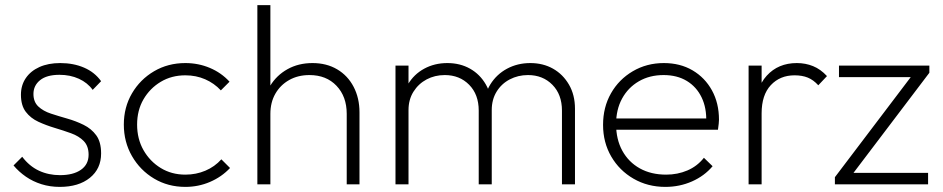

<svg xmlns="http://www.w3.org/2000/svg" viewBox="-20 -722 3695 752"><path d="M214 10Q176 10 142.5 -0.5Q109 -11 81.5 -30Q54 -49 33 -74L67 -108Q95 -71 132.5 -53.5Q170 -36 215 -36Q267 -36 297 -57Q327 -78 327 -116Q327 -150 308 -169.5Q289 -189 258.5 -200Q228 -211 194.5 -221Q161 -231 130.5 -245Q100 -259 81 -284Q62 -309 62 -351Q62 -388 81 -416Q100 -444 134.5 -459.5Q169 -475 216 -475Q268 -475 309.5 -457Q351 -439 376 -404L343 -370Q323 -398 289 -413.5Q255 -429 213 -429Q163 -429 137 -408Q111 -387 111 -354Q111 -323 130 -305Q149 -287 179.5 -277Q210 -267 243.5 -257.5Q277 -248 307.5 -233Q338 -218 357 -192Q376 -166 376 -121Q376 -61 332 -25.5Q288 10 214 10Z M706 10Q638 10 583.5 -22.5Q529 -55 497 -110.5Q465 -166 465 -234Q465 -302 497 -356.5Q529 -411 583.5 -443Q638 -475 706 -475Q757 -475 802 -456Q847 -437 879 -402L845 -368Q819 -396 783.5 -411.5Q748 -427 706 -427Q652 -427 609.5 -401.5Q567 -376 542 -333Q517 -290 517 -234Q517 -178 542 -134Q567 -90 609.5 -64Q652 -38 706 -38Q748 -38 784.5 -53.5Q821 -69 847 -98L881 -64Q848 -29 802.5 -9.5Q757 10 706 10Z M1338 0V-276Q1338 -344 1298 -386Q1258 -428 1192 -428Q1147 -428 1112.5 -408.5Q1078 -389 1058.5 -355Q1039 -321 1039 -276L1013 -291Q1013 -344 1038 -385.5Q1063 -427 1106 -451Q1149 -475 1204 -475Q1259 -475 1300.5 -450.5Q1342 -426 1365 -382Q1388 -338 1388 -282V0ZM988 0V-702H1039V0Z M1529 0V-465H1580V0ZM1855 0V-289Q1855 -352 1817.5 -390Q1780 -428 1722 -428Q1683 -428 1651 -411Q1619 -394 1599.5 -363Q1580 -332 1580 -291L1554 -297Q1554 -351 1577.5 -391Q1601 -431 1641.5 -453Q1682 -475 1732 -475Q1782 -475 1821 -453Q1860 -431 1883 -391Q1906 -351 1906 -297V0ZM2181 0V-289Q2181 -352 2143.5 -390Q2106 -428 2048 -428Q2009 -428 1976.5 -411Q1944 -394 1925 -363Q1906 -332 1906 -291L1875 -297Q1876 -352 1900.5 -391.5Q1925 -431 1966 -453Q2007 -475 2057 -475Q2107 -475 2146 -453Q2185 -431 2208.5 -390.5Q2232 -350 2232 -296V0Z M2586 10Q2517 10 2461.5 -22Q2406 -54 2374 -109Q2342 -164 2342 -233Q2342 -302 2373 -356.5Q2404 -411 2458.5 -443Q2513 -475 2580 -475Q2644 -475 2692.5 -446.5Q2741 -418 2768.5 -368Q2796 -318 2796 -253Q2796 -247 2795 -237.5Q2794 -228 2792 -214H2378V-258H2763L2746 -244Q2748 -299 2728 -340.5Q2708 -382 2670 -405Q2632 -428 2579 -428Q2524 -428 2482 -403.5Q2440 -379 2416.5 -336Q2393 -293 2393 -236Q2393 -176 2417.5 -131.5Q2442 -87 2486 -62.5Q2530 -38 2589 -38Q2634 -38 2672.5 -54.5Q2711 -71 2737 -104L2771 -71Q2739 -33 2690.5 -11.5Q2642 10 2586 10Z M2912 0V-465H2963V0ZM2963 -278 2938 -287Q2938 -376 2983 -425.5Q3028 -475 3101 -475Q3135 -475 3164.5 -463Q3194 -451 3219 -424L3185 -388Q3166 -409 3144 -418Q3122 -427 3092 -427Q3035 -427 2999 -388.5Q2963 -350 2963 -278Z M3250 -28 3560 -437H3620L3310 -28ZM3250 0V-28L3290 -45H3615V0ZM3266 -420V-465H3620V-437L3572 -420Z"/></svg>

Font: Outfit Thin ExtraLight
Style: Regular
Weight: 250
Version: Version 1.100;gftools[0.9.27]